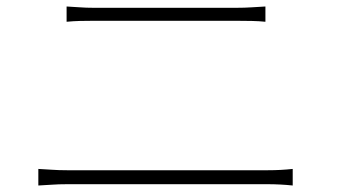

<svg xmlns="http://www.w3.org/2000/svg" viewBox="-20 -649 1040 591"><path d="M185 -629Q206 -628 225.5 -626.5Q245 -625 268 -625Q280 -625 313.5 -625Q347 -625 392.5 -625Q438 -625 487.5 -625Q537 -625 583 -625Q629 -625 662.5 -625Q696 -625 708 -625Q733 -625 755.5 -626.5Q778 -628 797 -629V-582Q778 -584 755 -584.5Q732 -585 708 -585Q697 -585 663.5 -585Q630 -585 583.5 -585Q537 -585 487 -585Q437 -585 391 -585Q345 -585 312.5 -585Q280 -585 268 -585Q245 -585 225.5 -584.5Q206 -584 185 -582ZM98 -129Q120 -128 140 -126.5Q160 -125 186 -125Q197 -125 233.5 -125Q270 -125 322.5 -125Q375 -125 435 -125Q495 -125 555.5 -125Q616 -125 668 -125Q720 -125 757 -125Q794 -125 805 -125Q825 -125 843.5 -126Q862 -127 881 -129V-78Q862 -80 842.5 -81Q823 -82 805 -82Q794 -82 757 -82Q720 -82 668 -82Q616 -82 555.5 -82Q495 -82 435 -82Q375 -82 322.5 -82Q270 -82 233.5 -82Q197 -82 186 -82Q160 -82 140 -80.5Q120 -79 98 -78Z"/></svg>

Font: Noto Sans SC Thin ExtraLight
Style: Regular
Weight: 250
Version: Version 2.004-H2;hotconv 1.0.118;makeotfexe 2.5.65603